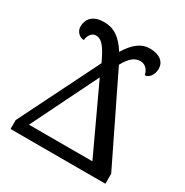

<svg xmlns="http://www.w3.org/2000/svg" viewBox="-166 -857 959 993"><g transform="rotate(30 314.0 -360.5)"><path d="M597.2 0V-60.1L350.1 -567.9C375 -614.3 402.3 -640.1 437 -640.1C468.3 -640.1 486.8 -617.2 493.2 -587.9C516.6 -587.9 539.1 -615.2 539.1 -651.9C539.1 -692.9 507.8 -721.2 446.8 -721.2C397.9 -721.2 356.9 -690.4 317.9 -626C276.4 -692.4 232.9 -721.2 174.8 -721.2C113.8 -721.2 79.1 -691.4 79.1 -639.2C79.1 -612.3 101.6 -587.9 128.9 -587.9C132.3 -620.6 150.9 -640.1 171.9 -640.1C209.5 -640.1 233.4 -604.5 268.1 -529.8L30.8 -53.2V0ZM102.1 -66.9 296.9 -461.9 481 -66.9Z"/></g></svg>

Font: The Erased English
Style: Regular
Weight: 400
Designer: Monotype Design team + ligartures altered by 180 Amsterdam
Foundry: Monotype Imaging Inc.
Version: Version 1.030;Glyphs 3.1.2 (3151)